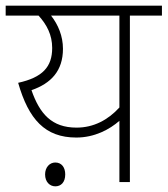

<svg xmlns="http://www.w3.org/2000/svg" viewBox="-20 -642 591 677"><path d="M551 -622H0V-587H116C145 -555 164 -519 164 -473C164 -406 130 -369 44 -350C81 -221 139 -157 249 -157C314 -157 367 -186 401 -216V0H438V-587H551ZM91 -324C160 -348 202 -392 202 -470C202 -515 185 -555 160 -587H401V-263C361 -219 310 -192 250 -192C162 -192 120 -241 91 -324ZM139 -27C139 0 156 15 175 15C195 15 210 1 210 -27C210 -52 197 -69 175 -69C155 -69 139 -52 139 -27Z"/></svg>

Font: Noto Sans Devanagari UI ExtraLight
Style: Regular
Weight: 200
Designer: Jelle Bosma - Monotype Design Team
Foundry: Monotype Imaging Inc.
Version: Version 2.003